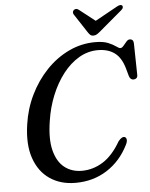

<svg xmlns="http://www.w3.org/2000/svg" viewBox="-60 -944 788 1006"><g transform="rotate(-5 334.0 -441.0)"><path d="M575 -203.5Q582 -200 583.2 -189.2Q584.5 -178.5 575.5 -161.5Q535 -80.5 462.8 -34Q390.5 12.5 296.5 12.5Q218.5 12.5 162 -25.8Q105.5 -64 80.2 -137Q55 -210 70.5 -314.5Q82 -395.5 117 -467.5Q152 -539.5 204.8 -594.8Q257.5 -650 323.5 -681.5Q389.5 -713 463 -713Q505.5 -713 531 -702.2Q556.5 -691.5 570.5 -681Q584.5 -670.5 592 -670.5Q600.5 -670.5 608.8 -680.8Q617 -691 626 -701.2Q635 -711.5 644 -711.5Q664 -711.5 664.5 -688.5L667.5 -523Q668 -512 661.8 -506.2Q655.5 -500.5 646.5 -500.5Q629.5 -500 623 -521L612 -560.5Q596 -618 561.5 -644Q527 -670 473 -670Q420 -670 373.2 -642.5Q326.5 -615 289.2 -567Q252 -519 226.2 -456.2Q200.5 -393.5 190 -322.5Q175 -228.5 190.5 -167.8Q206 -107 244 -77.2Q282 -47.5 335 -47.5Q394.5 -47.5 446.5 -80.2Q498.5 -113 540 -185Q560 -210 575 -203.5ZM497 -769.5Q485.5 -759.5 476.8 -753.8Q468 -748 457 -748Q446 -748 440 -753.8Q434 -759.5 427.5 -769.5L363 -868Q359 -875 360.8 -881.5Q362.5 -888 367.5 -891.5Q379.5 -899.5 392.5 -889L475.5 -824L593 -889Q613 -900 621 -891.5Q624 -888 622.8 -881.2Q621.5 -874.5 613 -867.5Z"/></g></svg>

Font: Fraunces 72pt S050
Style: Italic
Weight: 400
Italic angle: -16°
Version: Version 1.000; ttfautohint (v1.8.3)